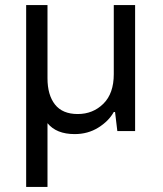

<svg xmlns="http://www.w3.org/2000/svg" viewBox="-20 -516 640 756"><path d="M83 220V-496H167V-208Q167 -142 196.5 -104.5Q226 -67 286 -67Q346 -67 387 -107.5Q428 -148 428 -224V-496H512V0H442L433 -75H428Q408 -39 367 -13.5Q326 12 274 12Q202 12 167 -31V220Z"/></svg>

Font: DM Mono
Style: Regular
Weight: 400
Designer: Colophon Foundry
Foundry: Colophon Foundry
Version: Version 1.000; ttfautohint (v1.8.2.53-6de2)